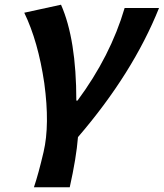

<svg xmlns="http://www.w3.org/2000/svg" viewBox="-20 -594 695 815"><path d="M124 201Q143 145 165 51Q192 -64 168 -241Q142 -418 83 -540L239 -574Q304 -427 304 -167H309Q449 -356 509 -560H655Q544 -283 311 -12Q304 76 276 201Z"/></svg>

Font: KaiGen Gothic CN Bold
Style: Bold
Weight: 700
Designer: Ryoko NISHIZUKA  (kana & ideographs); Paul D. Hunt (Latin, Greek & Cyrillic); Wenlong ZHANG  (bopomofo); Sandoll Communi
Foundry: Adobe Systems Incorporated
Version: Version 1.002.20150501